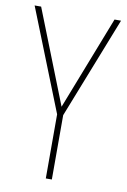

<svg xmlns="http://www.w3.org/2000/svg" viewBox="-82 -764 537 814"><g transform="rotate(10 186.0 -357.0)"><path d="M187 -311 344 -714H372L200 -277V0H174V-276L0 -714H28Z"/></g></svg>

Font: Noto Sans Myanmar Condensed Thin
Style: Regular
Weight: 100
Width: 3
Designer: Monotype Design Team
Foundry: Monotype Imaging Inc.
Version: Version 2.107; ttfautohint (v1.8.4.7-5d5b)